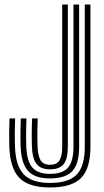

<svg xmlns="http://www.w3.org/2000/svg" viewBox="-20 -820 459 849"><path d="M201.1 9Q107.2 9 65.9 -33.2Q24.5 -75.4 21.2 -171Q20.4 -198.4 20.5 -227Q20.5 -255.7 22 -296.6H47Q46 -267.7 45.6 -246.3Q45.3 -224.8 45.4 -207.1Q45.6 -189.4 46.2 -171.8Q49.4 -85.5 85.7 -48.3Q122 -11.1 201.1 -11.1Q283.7 -11.1 319.3 -48.2Q354.9 -85.4 354.9 -171V-800H379.9V-171Q379.9 -74.7 338.4 -32.8Q296.9 9 201.1 9ZM201.1 -31.1Q134 -31.1 104 -64.2Q74 -97.4 71.2 -172.7Q70.6 -190 70.4 -207.5Q70.2 -224.9 70.6 -246.2Q71 -267.6 72 -296.6H96.9Q95.4 -257.2 95.3 -228.5Q95.2 -199.8 96.1 -173.3Q98.5 -107.6 122.9 -79.4Q147.3 -51.2 201.1 -51.2Q257.8 -51.2 281.4 -79.6Q304.9 -107.9 304.9 -170.8V-800H329.9V-171Q329.9 -96.1 300 -63.6Q270.1 -31.1 201.1 -31.1ZM201.1 -71.3Q159.5 -71.3 141.2 -95.5Q122.8 -119.8 121 -174.1Q120.5 -192.6 120.3 -210.6Q120.1 -228.5 120.5 -249.3Q120.8 -270 121.8 -296.6H146.8Q145.6 -265.8 145.3 -244.9Q145 -224.1 145.3 -207.8Q145.6 -191.6 146 -174.1Q147.2 -132.8 159 -112.1Q170.8 -91.4 201.1 -91.4Q230.9 -91.4 242.9 -110.4Q255 -129.4 255 -170.8V-800H279.9V-170.8Q279.9 -118.7 262 -95Q244.1 -71.3 201.1 -71.3Z"/></svg>

Font: Big Shoulders Inline Display SC Thin
Style: Regular
Weight: 100
Designer: Patric King
Foundry: XO Type Co
Version: Version 2.002